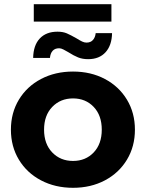

<svg xmlns="http://www.w3.org/2000/svg" viewBox="-20 -887 695 915"><path d="M32 -269Q32 -349 70 -412Q108 -475 175.5 -510.5Q243 -546 328 -546Q413 -546 480 -510.5Q547 -475 585 -412Q623 -349 623 -269Q623 -189 585 -126Q547 -63 480 -27.5Q413 8 328 8Q243 8 175.5 -27.5Q108 -63 70 -126Q32 -189 32 -269ZM465 -269Q465 -337 426.5 -377.5Q388 -418 328 -418Q268 -418 229 -377.5Q190 -337 190 -269Q190 -201 229 -160.5Q268 -120 328 -120Q388 -120 426.5 -160.5Q465 -201 465 -269ZM306 -638Q294 -645 282.5 -651Q271 -657 262 -657Q242 -657 231 -645Q220 -633 218 -611H138Q139 -671 169.5 -703.5Q200 -736 254 -736Q280 -736 298.5 -728Q317 -720 345 -704Q361 -694 371.5 -689Q382 -684 392 -684Q412 -684 423 -696.5Q434 -709 436 -729H514Q513 -671 483 -638Q453 -605 400 -605Q373 -605 352 -613.5Q331 -622 306 -638ZM141 -867H511V-784H141Z"/></svg>

Font: mBank
Style: Bold
Weight: 700
Designer: Julieta Ulanovsky
Foundry: Julieta Ulanovsky
Version: Version 7.200